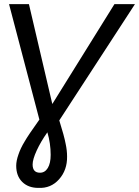

<svg xmlns="http://www.w3.org/2000/svg" viewBox="-20 -708 678 936"><path d="M167 208Q118 208 88.5 179Q59 150 59 100Q59 76 70 45Q80 15 100 -18Q117 -48 172 -125L24 -688H121L235 -201L538 -688H638L269 -121Q293 -45 300 -7Q307 25 307 55Q308 121 268 166Q228 211 167 208ZM175 134Q199 134 213 111Q227 88 227 47Q227 -9 211 -63Q179 -18 159 25.5Q139 69 139 94Q139 134 175 134Z"/></svg>

Font: Libra Sans
Style: Italic
Weight: 400
Italic angle: -12°
Foundry: Context Ltd
Version: Version 1.002